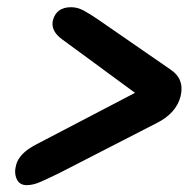

<svg xmlns="http://www.w3.org/2000/svg" viewBox="-20 -616 536 546"><path d="M130.5 -558.5Q140.5 -595.5 182 -595.5Q200.5 -595.5 217.5 -586.2Q234.5 -577 257.5 -561.5L464.5 -418.5Q505.5 -391.5 493.5 -342Q481 -294 426.5 -266.5L146 -122.5Q115 -107.5 94.5 -98.5Q74 -89.5 55.5 -89.5Q35.5 -89.5 27.5 -107Q19.5 -124.5 26 -147.5Q30 -163 43.8 -177.5Q57.5 -192 82.5 -205L364 -352L157.5 -503.5Q139.5 -516.5 133.2 -530.5Q127 -544.5 130.5 -558.5Z"/></svg>

Font: Fraunces 144pt SuperSoft
Style: Bold Italic
Weight: 700
Italic angle: -16°
Version: Version 1.000;[0bf87f6ff]